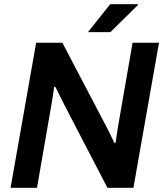

<svg xmlns="http://www.w3.org/2000/svg" viewBox="-20 -888 772 908"><path d="M30 0 151 -686H275L484 -287Q489 -278 495.5 -264.5Q502 -251 509 -237Q516 -223 521 -212L527 -213Q529 -229 532 -250Q535 -271 537 -283L607 -686H732L611 0H488L289 -383Q280 -400 266 -428.5Q252 -457 242 -477H236Q234 -460 230 -434.5Q226 -409 223 -392L155 0ZM396 -736 501 -868H633V-865L502 -736Z"/></svg>

Font: Archivo SemiBold SemiBold
Style: Italic
Weight: 600
Italic angle: -10°
Version: Version 2.001